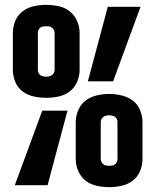

<svg xmlns="http://www.w3.org/2000/svg" viewBox="-20 -763 640 791"><path d="M170 -360Q145 -360 119.5 -365.5Q94 -371 73.5 -386Q53 -401 43 -425.5Q33 -450 33 -475V-627Q33 -653 43 -677Q53 -701 73.5 -716.5Q94 -732 119.5 -737.5Q145 -743 170 -743Q196 -743 221.5 -737.5Q247 -732 267 -716.5Q287 -701 297.5 -677Q308 -653 308 -627V-475Q308 -450 297.5 -425.5Q287 -401 267 -386Q247 -371 221.5 -365.5Q196 -360 170 -360ZM342 -428 424 -735H559L446 -428ZM170 -447Q177 -447 183 -448.5Q189 -450 194 -453.5Q199 -457 202 -463Q205 -469 205 -475V-627Q205 -634 202 -639.5Q199 -645 194 -649Q189 -653 183 -654Q177 -655 170 -655Q164 -655 157.5 -654Q151 -653 146 -649Q141 -645 138.5 -639.5Q136 -634 136 -627V-475Q136 -469 138.5 -463Q141 -457 146 -453.5Q151 -450 157.5 -448.5Q164 -447 170 -447ZM430 8Q404 8 378.5 2.5Q353 -3 333 -18.5Q313 -34 302.5 -58Q292 -82 292 -108V-260Q292 -285 302.5 -309.5Q313 -334 333 -349Q353 -364 378.5 -370Q404 -376 430 -376Q455 -376 480.5 -370Q506 -364 526.5 -349Q547 -334 557 -309.5Q567 -285 567 -260V-108Q567 -82 557 -58Q547 -34 526.5 -18.5Q506 -3 480.5 2.5Q455 8 430 8ZM41 0 154 -307H258L176 0ZM430 -80Q436 -80 442.5 -81Q449 -82 454 -86Q459 -90 461.5 -95.5Q464 -101 464 -108V-260Q464 -266 461.5 -272Q459 -278 454 -281.5Q449 -285 442.5 -286.5Q436 -288 430 -288Q423 -288 417 -286.5Q411 -285 406 -281.5Q401 -278 398 -272Q395 -266 395 -260V-108Q395 -101 398 -95.5Q401 -90 406 -86Q411 -82 417 -81Q423 -80 430 -80Z"/></svg>

Font: Iosevka Fixed Extended
Style: Bold
Weight: 700
Width: 7
Monospace: yes
Designer: Belleve Invis
Foundry: Belleve Invis
Version: Version 24.1.1; ttfautohint (v1.8.4)